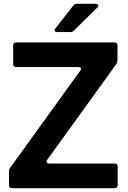

<svg xmlns="http://www.w3.org/2000/svg" viewBox="-20 -985 668 1005"><path d="M43 0Q27 0 27 -16V-88Q27 -100 34 -108L400 -615Q404 -619 404 -624Q404 -634 390 -634H65Q49 -634 49 -650V-747Q49 -763 65 -763H579Q595 -763 595 -747V-670Q595 -661 589 -650L227 -148Q224 -144 224 -139Q224 -129 238 -129H580Q596 -129 596 -113V-16Q596 0 580 0ZM280 -817Q266 -817 266 -827Q266 -832 270 -836L363 -955Q370 -965 383 -965H481Q488 -965 491.5 -962.5Q495 -960 495 -956Q495 -951 489 -945L367 -825Q359 -817 348 -817Z"/></svg>

Font: Open Sauce Two
Style: Bold
Weight: 700
Designer: Alfredo Marco Pradil
Foundry: Creative Sauce Fz LLC
Version: Version 1.477